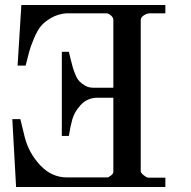

<svg xmlns="http://www.w3.org/2000/svg" viewBox="-20 -744 762 764"><path d="M571 -37H638V0H44L29 -270H61L78 -200Q94 -136 139.5 -87Q185 -38 247 -38H407Q412 -38 421.5 -45.5Q431 -53 431 -59V-355H361Q324 -352 300 -325Q276 -298 268 -270Q260 -242 254 -203H226V-538H254Q255 -533 260.5 -511Q266 -489 269 -478Q272 -467 279.5 -448.5Q287 -430 296 -420.5Q305 -411 319 -403Q333 -395 351 -395H431V-665Q431 -674 421.5 -682.5Q412 -691 403 -691H243Q210 -688 184 -673Q158 -658 143.5 -641Q129 -624 115 -590.5Q101 -557 96.5 -539.5Q92 -522 82 -483H50L65 -724H638V-691H575Q565 -691 552.5 -683Q540 -675 540 -665V-63Q540 -56 552 -46.5Q564 -37 571 -37Z"/></svg>

Font: Academico
Style: Regular
Weight: 400
Foundry: Steinberg Media Technologies GmbH
Version: Version 0.902